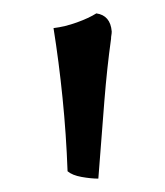

<svg xmlns="http://www.w3.org/2000/svg" viewBox="-20 -734 247 287"><path d="M124 -714Q145 -711 147 -687Q147 -684 146.5 -681.5Q146 -679 146 -676Q140 -633 136 -583Q132 -533 127 -467Q116 -467 102 -469.5Q88 -472 81 -478Q79 -533 73.5 -587.5Q68 -642 60 -692Q77 -694 95 -700.5Q113 -707 124 -714Z"/></svg>

Font: Vollkorn Medium
Style: Regular
Weight: 500
Designer: Friedrich Althausen
Foundry: Friedrich Althausen
Version: Version 5.000